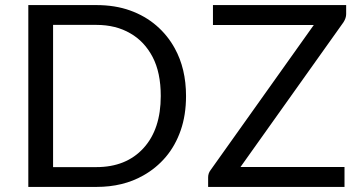

<svg xmlns="http://www.w3.org/2000/svg" viewBox="-20 -736 1416 756"><path d="M359.5 0H91.5V-716H359.5Q433 -716 492.2 -694.8Q551.5 -673.5 595.8 -635.2Q640 -597 668 -546Q712.5 -465.5 712.5 -358Q712.5 -283 691.5 -222.8Q670.5 -162.5 632.8 -118Q595 -73.5 544 -45Q465 0 359.5 0ZM359.5 -78Q476.5 -78 544.8 -152.5Q613 -227 613 -358Q613 -450.5 580.8 -511.8Q548.5 -573 493.5 -604.5Q436.5 -638 359.5 -638H189V-78ZM1336.5 0H799.5V-37.5Q799.5 -53.5 809 -66L1215.5 -637.5H818.5V-716H1343V-680.5Q1343 -665 1332.5 -648.5L927 -78.5H1336.5Z"/></svg>

Font: Verano Sans
Style: Regular
Weight: 400
Designer: Lukasz Dziedzic with Adam Twardoch and Botio Nikoltchev
Foundry: tyPoland Lukasz Dziedzic
Version: Version 3.001;December 28, 2019;FontCreator 12.0.0.2547 64-b